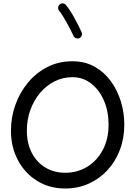

<svg xmlns="http://www.w3.org/2000/svg" viewBox="-20 -1061 785 1120"><path d="M360.4 38.6Q269 38.6 197.5 -5.4Q126 -49.3 85 -125.7Q43.9 -202.1 43.9 -299.3Q43.9 -377 69.8 -449.5Q95.7 -522 143.3 -579.3Q190.9 -636.7 256.6 -670.2Q322.3 -703.6 402.3 -703.6Q475.6 -703.6 532 -671.9Q588.4 -640.1 627 -586.9Q665.5 -533.7 685.3 -468Q705.1 -402.3 705.1 -334Q705.1 -254.9 679.4 -187Q653.8 -119.1 607.2 -68.6Q560.5 -18.1 497.6 10.3Q434.6 38.6 360.4 38.6ZM360.4 -53.2Q431.6 -53.2 489 -88.4Q546.4 -123.5 579.8 -186.8Q613.3 -250 613.3 -334Q613.3 -411.6 586.2 -474.4Q559.1 -537.1 511.5 -574Q463.9 -610.8 402.3 -610.8Q346.7 -610.8 298.3 -586.4Q250 -562 213.6 -518.8Q177.2 -475.6 157 -419.4Q136.7 -363.3 136.7 -299.3Q136.7 -224.1 165.8 -168.7Q194.8 -113.3 245.4 -83.3Q295.9 -53.2 360.4 -53.2ZM329.1 -1035.6Q337.4 -1042.5 348.1 -1041Q358.9 -1039.6 365.2 -1031.2Q389.2 -1001.5 413.8 -956.8Q438.5 -912.1 456.1 -873Q460.4 -863.8 456.5 -853.3Q452.6 -842.8 442.9 -838.4Q433.6 -834.5 423.1 -838.4Q412.6 -842.3 408.7 -851.6Q392.1 -888.2 368.2 -931.2Q344.2 -974.1 324.2 -999Q317.9 -1007.3 319.3 -1018.3Q320.8 -1029.3 329.1 -1035.6Z"/></svg>

Font: Mikhak-DS2-FD Medium
Style: Regular
Weight: 500
Designer: Amin Abedi
Version: Version 3.4